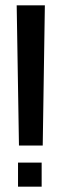

<svg xmlns="http://www.w3.org/2000/svg" viewBox="-20 -695 232 719"><path d="M51 -150H140L148 -675H42.5ZM47.5 -86V4H136V-86Z"/></svg>

Font: Anybody
Style: Regular
Weight: 400
Designer: Tyler Finck
Foundry: Etcetera Type Company
Version: Version 1.110